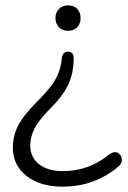

<svg xmlns="http://www.w3.org/2000/svg" viewBox="-20 -509 477 717"><path d="M213 188Q130 188 79 148Q28 108 28 42Q28 0 47 -38.5Q66 -77 119 -130Q151 -162 170 -187Q189 -212 198.5 -237Q208 -262 211 -292Q214 -316 234 -316Q255 -316 255 -291Q255 -257 247.5 -227.5Q240 -198 221 -168Q202 -138 166 -102Q123 -58 108 -27.5Q93 3 93 35Q93 78 125.5 104Q158 130 214 130Q312 130 386 69Q407 54 420.5 62Q434 70 435 87Q436 104 416 118Q379 149 327.5 168.5Q276 188 213 188ZM234 -394Q213 -394 200 -407.5Q187 -421 187 -441Q187 -462 200 -475.5Q213 -489 234 -489Q256 -489 268.5 -475.5Q281 -462 281 -441Q281 -421 268.5 -407.5Q256 -394 234 -394Z"/></svg>

Font: Chiron GoRound TC L
Style: Regular
Weight: 300
Designer: Ryoko NISHIZUKA 西塚涼子 (kana, bopomofo & ideographs); Paul D. Hunt (Latin, Greek & Cyrillic); Sandoll Communications 산돌커뮤니
Foundry: Adobe
Version: Version 1.000;hotconv 1.1.1;makeotfexe 2.6.0